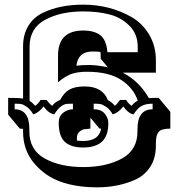

<svg xmlns="http://www.w3.org/2000/svg" viewBox="-20 -732 758 824"><path d="M649 -420H507Q576 -385 619 -311Q631 -312 661 -312L711 -252V-180Q672 -180 660.5 -165.5Q649 -151 649 -119V-107Q649 -55 626 -18Q603 19 563 38Q488 72 398 72Q308 72 240.5 48Q173 24 126 -32Q79 -88 79 -167V-179L65 -180L15 -240V-312Q61 -312 79 -309V-533Q79 -584 101.5 -621Q124 -658 164 -677Q236 -712 337 -712Q452 -712 546 -658Q592 -631 620.5 -583Q649 -535 649 -473ZM473 -278Q482 -285 495 -303H521Q534 -284 545 -278Q557 -293 571 -300Q554 -353 501 -388.5Q448 -424 353 -424Q317 -424 290.5 -416Q264 -408 229 -379V-493Q229 -601 337 -601Q385 -601 411 -580.5Q437 -560 441 -508H571V-532Q571 -586 535.5 -621.5Q500 -657 450 -670Q400 -683 337 -683Q240 -683 173.5 -647Q107 -611 107 -532V-299Q119 -292 131 -278Q144 -286 154 -303H180Q194 -284 204 -278Q217 -295 238 -303Q255 -335 278.5 -348Q302 -361 343 -361Q421 -361 443 -302Q460 -294 473 -278ZM570 -168V-178Q570 -263 635 -263V-287Q594 -287 574 -267Q563 -257 553 -241Q531 -245 509 -275Q489 -249 464 -241Q451 -263 435.5 -273.5Q420 -284 410 -285.5Q400 -287 382 -287V-263Q415 -263 430 -243.5Q445 -224 445 -205Q445 -149 417.5 -124Q390 -99 337 -99Q284 -99 258 -123.5Q232 -148 232 -205Q232 -233 251 -248Q270 -263 293 -263V-287Q275 -287 265 -286Q237 -281 213 -241Q189 -245 167 -275Q147 -249 123 -241Q110 -263 95 -273.5Q80 -284 70.5 -285.5Q61 -287 43 -287V-263Q106 -263 106 -178V-168Q106 -88 172.5 -51.5Q239 -15 337.5 -15Q436 -15 503 -51.5Q570 -88 570 -168ZM308 -450Q329 -453 362.5 -453Q396 -453 443 -443L412 -480V-499L411 -509Q404 -511 377 -511Q315 -511 308 -450ZM310 -140V-129Q318 -127 337 -127Q405 -127 414 -180H407L368 -227V-180Q352 -179 342 -177.5Q332 -176 321 -166.5Q310 -157 310 -140Z"/></svg>

Font: Ewert
Style: Regular
Weight: 400
Designer: Johan Kallas, Mihkel Virkus
Foundry: Johan Kallas, Mihkel Virkus
Version: Version 1.001